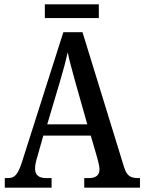

<svg xmlns="http://www.w3.org/2000/svg" viewBox="-20 -862 663 882"><path d="M186 -779H434V-842H186ZM2 0H217V-44H192C156 -44 141 -60 141 -88C141 -105 147 -128 152 -144L179 -239H397L427 -136C432 -118 437 -97 437 -84C437 -58 421 -44 389 -44H367V0H623V-44H614C579 -44 562 -55 550 -94L359 -714H271L82 -121C62 -58 47 -44 16 -44H2ZM197 -291 255 -486C270 -536 282 -581 291 -622C299 -581 313 -534 328 -478L381 -291Z"/></svg>

Font: Noto Serif Ethiopic Condensed Medium
Style: Regular
Weight: 500
Width: 3
Designer: Monotype Design Team
Foundry: Monotype Imaging Inc.
Version: Version 2.102